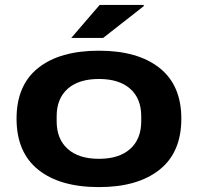

<svg xmlns="http://www.w3.org/2000/svg" viewBox="-20 -744 800 776"><path d="M268.1 -590.8 382.8 -724.1H561V-719.2L397 -590.8ZM379.9 12.2Q222.2 12.2 134.5 -58.1Q46.9 -128.4 46.9 -264.2Q46.9 -399.9 134.5 -469.5Q222.2 -539.1 379.9 -539.1Q537.1 -539.1 625 -469.2Q712.9 -399.4 712.9 -264.2Q712.9 -128.4 624.8 -58.1Q536.6 12.2 379.9 12.2ZM550.8 -253.9V-273.9Q550.8 -345.7 506.1 -385.3Q461.4 -424.8 379.9 -424.8Q298.3 -424.8 253.7 -385.3Q209 -345.7 209 -273.9V-253.9Q209 -182.1 253.7 -142.1Q298.3 -102.1 379.9 -102.1Q461.4 -102.1 506.1 -142.1Q550.8 -182.1 550.8 -253.9Z"/></svg>

Font: Archivo Expanded
Style: Bold
Weight: 700
Width: 7
Designer: Hector Gatti
Foundry: Omnibus-Type
Version: Version 2.001